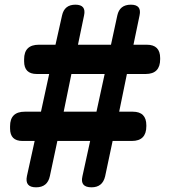

<svg xmlns="http://www.w3.org/2000/svg" viewBox="-20 -800 730 820"><path d="M371 0Q321 0 332 -47L365 -198H225L193 -48Q183 0 134 0Q85 0 95 -48L128 -198H76Q23 -198 23 -251V-261Q23 -323 86 -323H155L190 -484H137Q83 -484 83 -538V-547Q83 -609 146 -609H217L245 -734Q255 -780 302 -780Q349 -780 339 -734L313 -609H454L481 -734Q491 -780 539 -780Q586 -780 576 -734L550 -609H607Q664 -609 664 -552V-547Q664 -484 602 -484H522L489 -323H547Q605 -323 605 -265V-261Q605 -198 543 -198H461L429 -47Q418 0 371 0ZM392 -323 427 -484H285L252 -323Z"/></svg>

Font: s+UCsàWOS
Style: Regular
Weight: 400
Designer: FontworksQlS√∏0¬ü¬ôs√†OS¬àe[W\~√Ñ: ZERO[P0e√∂QI¬ä0¬ÉFSW0¬ò¬ëQ√°0R¬ûO0Little White Dog0YHv}N_0^_qMagmeta0v
Version: Version 1.000; 20230222